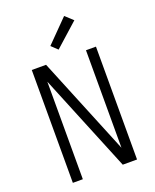

<svg xmlns="http://www.w3.org/2000/svg" viewBox="-175 -1077 950 1175"><g transform="rotate(-20 300.0 -489.0)"><path d="M91 0V-735H184L444 -100V-735H509V0H416L156 -635V0ZM288 -796 248 -834 390 -978 440 -932Z"/></g></svg>

Font: Iosevka SS04 Light Extended
Style: Regular
Weight: 300
Width: 7
Monospace: yes
Designer: Belleve Invis
Foundry: Belleve Invis
Version: Version 19.0.0; ttfautohint (v1.8.4)